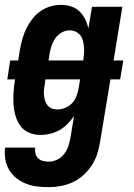

<svg xmlns="http://www.w3.org/2000/svg" viewBox="-32 -548 552 791"><path d="M169 223Q144 223 120 220Q96 217 74.5 208.5Q53 200 35 185.5Q17 171 5.5 151.5Q-6 132 -10 108.5Q-14 85 -11 60H113Q111 72 114 84Q117 96 125 104Q133 112 145 115Q157 118 169 118Q186 118 203 110Q220 102 231.5 87.5Q243 73 249 55.5Q255 38 258 21L273 -70Q261 -53 246 -37.5Q231 -22 213 -12Q195 -2 175 3Q155 8 135 8Q110 8 87.5 -1.5Q65 -11 51.5 -30Q38 -49 31.5 -72.5Q25 -96 23.5 -120.5Q22 -145 24 -170.5Q26 -196 30 -221H-2L10 -299H43L50 -343Q54 -365 60 -387Q66 -409 76 -429.5Q86 -450 100.5 -469Q115 -488 134 -501.5Q153 -515 175 -521.5Q197 -528 219 -528Q241 -528 261 -521.5Q281 -515 295.5 -501Q310 -487 319 -468.5Q328 -450 332 -430L347 -520H472L436 -299H476L463 -221H423L380 38Q376 63 368 87.5Q360 112 345.5 134Q331 156 311 174Q291 192 267 203Q243 214 218 218.5Q193 223 169 223ZM311 -299Q313 -313 314 -326.5Q315 -340 314 -353Q313 -366 310 -379Q307 -392 299.5 -402Q292 -412 280 -417.5Q268 -423 255 -423Q238 -423 222 -414Q206 -405 196 -390.5Q186 -376 180.5 -359.5Q175 -343 172 -326L168 -299ZM204 -97Q219 -97 235 -103Q251 -109 263 -121Q275 -133 281.5 -148.5Q288 -164 291 -179L298 -221H155L153 -206Q151 -194 149.5 -182Q148 -170 149 -158Q150 -146 153 -135Q156 -124 163 -115Q170 -106 180.5 -101.5Q191 -97 204 -97Z"/></svg>

Font: Iosevka SS04 Extrabold Oblique
Style: Regular
Weight: 800
Italic angle: -9°
Monospace: yes
Designer: Belleve Invis
Foundry: Belleve Invis
Version: Version 19.0.0; ttfautohint (v1.8.4)